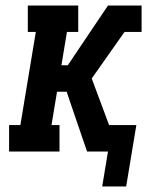

<svg xmlns="http://www.w3.org/2000/svg" viewBox="-20 -550 540 697"><path d="M351 127 372 0H296L229 -196L222 -217H187L167 -96H196V0H13V-96H54L110 -434H81V-530H264V-434H223L203 -313H226L372 -530H494V-434H432L313 -265L376 -96H475L438 127Z"/></svg>

Font: Iosevka Curly Slab Oblique
Style: Bold
Weight: 700
Italic angle: -9°
Monospace: yes
Designer: Belleve Invis
Foundry: Belleve Invis
Version: Version 11.1.0; ttfautohint (v1.8.3)